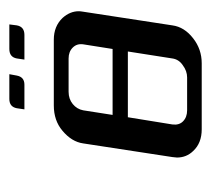

<svg xmlns="http://www.w3.org/2000/svg" viewBox="-40 -406 446 405"><g transform="rotate(-90 182.5 -203.0)"><path d="M53.2 -52.2Q53.2 -55.2 54.2 -62L83 -250Q86.4 -274.4 109.9 -293.9Q131.3 -312 163.1 -312H301.8Q330.1 -312 347.7 -293.5Q361.8 -277.8 361.8 -259.3Q361.8 -255.9 360.8 -250L332 -62Q328.6 -36.6 304.7 -18.1Q281.7 0 252 0H112.8Q83.5 0 66.9 -18.1Q53.2 -32.2 53.2 -52.2ZM123 -62Q121.1 -47.9 129.4 -39.6Q138.2 -30.8 152.8 -30.8H222.2Q235.8 -30.8 248 -40Q260.3 -48.3 262.2 -62L276.9 -155.8H138.2ZM143.1 -188H282.2L292 -250Q293.9 -263.2 285.2 -272Q276.4 -280.8 262.2 -280.8H191.9Q176.8 -280.8 166 -272Q155.3 -263.2 152.8 -250ZM154.8 -374 157.2 -390.1Q160.2 -405.8 176.8 -405.8H229L226.1 -390.1Q223.1 -374 207 -374ZM259.8 -374 262.2 -390.1Q265.1 -405.8 282.2 -405.8H334L332 -390.1Q329.1 -374 312 -374Z"/></g></svg>

Font: Hhenum
Style: Italic
Weight: 400
Designer: T. Christopher White
Version: Version 1.0